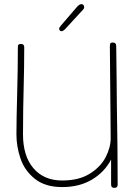

<svg xmlns="http://www.w3.org/2000/svg" viewBox="-20 -914 653 935"><path d="M553 -15Q553 1 537 1Q529 1 525 -3Q521 -7 521 -16V-137Q489 -76 428 -39.5Q367 -3 283 -3Q200 -3 150 -43Q100 -83 80 -141.5Q60 -200 60 -260Q60 -327 64 -475Q65 -515 66 -568.5Q67 -622 67 -686Q67 -694 70.5 -697Q74 -700 82 -700Q98 -700 98 -684Q98 -587 95 -477Q94 -438 93 -382.5Q92 -327 92 -260Q92 -154 143 -94.5Q194 -35 283 -35Q364 -35 417 -68Q470 -101 494.5 -148.5Q519 -196 519 -241L518 -365Q515 -638 515 -689Q515 -698 517.5 -702.5Q520 -707 529 -707Q546 -707 546 -689Q546 -639 548 -521L549 -405Q553 -183 553 -15ZM268 -774Q268 -780 278 -791L351 -876Q366 -894 376 -894Q382 -894 386 -890Q390 -886 390 -879Q390 -874 386.5 -869.5Q383 -865 380 -862Q377 -859 376 -858L297 -772Q287 -762 279 -762Q275 -762 271.5 -765.5Q268 -769 268 -774Z"/></svg>

Font: Mali ExtraLight
Style: Regular
Weight: 275
Version: Version 1.000; ttfautohint (v1.6)